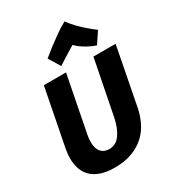

<svg xmlns="http://www.w3.org/2000/svg" viewBox="-223 -1080 1103 1214"><g transform="rotate(-30 328.0 -473.0)"><path d="M287 -669 207 -260Q204 -246 203 -233Q202 -220 202 -208Q202 -161 223.5 -136.5Q245 -112 283 -112Q332 -112 363 -155.5Q394 -199 408 -268L487 -669H649L568 -251Q558 -199 535.5 -152Q513 -105 475.5 -70Q438 -35 383.5 -14Q329 7 256 7Q196 7 154 -7.5Q112 -22 86 -48Q60 -74 48.5 -109.5Q37 -145 37 -187Q37 -219 45 -259L125 -669ZM230 -803Q264 -831 299 -858Q329 -881 366 -907Q403 -933 440 -953Q463 -921 490.5 -893Q518 -865 542 -845Q569 -821 597 -801L542 -719Q521 -726 498 -737Q478 -747 455 -761.5Q432 -776 409 -799Q383 -783 359.5 -768.5Q336 -754 319 -743Q298 -730 281 -719Z"/></g></svg>

Font: Amaranth
Style: Bold Italic
Weight: 700
Italic angle: -12°
Designer: Gesine Todt
Foundry: Gesine Todt
Version: Version 1.001